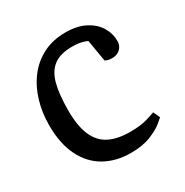

<svg xmlns="http://www.w3.org/2000/svg" viewBox="-126 -607 691 718"><g transform="rotate(-30 219.5 -247.5)"><path d="M238.7 8.8Q176.5 8.8 128.1 -17.9Q79.7 -44.7 52.3 -98.9Q24.9 -153.2 24.9 -233.8Q24.9 -287.5 39.4 -336.4Q53.9 -385.3 82.7 -423.2Q111.5 -461.2 153.8 -482.7Q196 -504.3 250.6 -504.3Q301.3 -504.3 335.3 -486.4Q369.4 -468.6 386.6 -440.4Q403.8 -412.1 403.8 -378.8Q403.8 -366.5 397.8 -356Q391.8 -345.4 380.8 -339.4Q369.7 -333.3 353.8 -333.3Q343 -333.3 335.6 -335.9Q328.2 -338.5 325.4 -340.3L309.7 -433.4Q305.7 -436.3 288.6 -441Q271.5 -445.8 245.7 -445.8Q195.1 -445.8 166.4 -424.4Q137.7 -403 126.1 -358.9Q114.5 -314.7 114.5 -245.9Q114.5 -178.2 132.5 -137.3Q150.4 -96.5 186.2 -78.7Q222 -60.9 275.3 -60.9Q322.3 -60.9 351.6 -70.1Q380.9 -79.3 385.9 -81.6L399.2 -52.4Q396.2 -49.4 377.6 -34.3Q359 -19.2 324.5 -5.2Q289.9 8.8 238.7 8.8Z"/></g></svg>

Font: Faustina Light
Style: Regular
Weight: 300
Designer: Alfonso Garcia
Foundry: http://www.omnibus-type.com
Version: Version 1.200